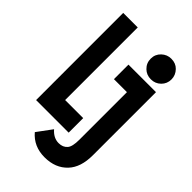

<svg xmlns="http://www.w3.org/2000/svg" viewBox="-277 -839 1141 1141"><g transform="rotate(45 293.0 -268.5)"><path d="M453.6 -742.2Q491.7 -742.2 515.1 -717.8Q541 -691.4 541 -655.8Q541 -619.1 515.6 -594.2Q490.2 -569.3 453.6 -569.3Q417 -569.3 392.6 -593.3Q366.2 -618.7 366.2 -655.8Q366.2 -692.9 392.6 -717.8Q418.5 -742.2 453.6 -742.2ZM297.9 -537.1H529.3V-7.3Q529.3 94.7 479 147.9Q425.8 205.1 334.5 205.1Q243.2 205.1 188 140.1L256.8 46.9Q291 86.4 334 86.4Q369.6 86.4 389.2 63.5Q407.2 43 407.2 -15.1V-415H297.9ZM332.5 0H58.6V-732.4H180.7V-122.1H332.5Z"/></g></svg>

Font: Consola Mono
Style: Bold
Weight: 700
Monospace: yes
Designer: Wojciech Kalinowski "wmk69" (wmk69@o2.pl)
Foundry: Wojciech Kalinowski "wmk69" (wmk69@o2.pl)
Version: Version 2.1.0